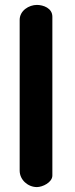

<svg xmlns="http://www.w3.org/2000/svg" viewBox="-20 -761 305 781"><path d="M130 -741C98 -741 60 -718 60 -680V-67C60 -29 94 0 130 0C153 0 193 -19 193 -47V-693C193 -728 156 -741 130 -741Z"/></svg>

Font: Asimov Print
Style: Regular
Weight: 500
Designer: Google
Version: Version 2.000980: 2014